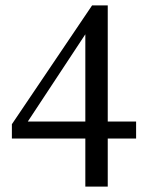

<svg xmlns="http://www.w3.org/2000/svg" viewBox="-20 -676 540 711"><path d="M296 15V-163H24V-216L321 -656H379V-226H484V-163H379V15ZM83 -226H296V-549Z"/></svg>

Font: Source Serif 4
Style: Regular
Weight: 400
Designer: Frank Grießhammer
Foundry: Adobe
Version: Version 4.005;hotconv 1.1.0;makeotfexe 2.6.0